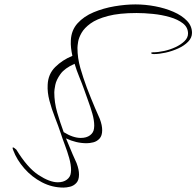

<svg xmlns="http://www.w3.org/2000/svg" viewBox="-20 -656 890 870"><path d="M268 194Q216 194 170 170Q124 146 90 107Q56 68 40 25Q39 22 38 19Q37 16 37 15Q37 12 39 12Q43 12 54 22Q104 104 154.5 137Q205 170 242 170Q267 170 283 158Q299 146 301 127Q301 124 301.5 121Q302 118 302 115Q302 90 293.5 60Q285 30 274 1Q263 -28 256 -50Q244 -86 229 -124Q214 -162 204 -200Q194 -238 196 -272Q198 -320 230 -352Q262 -384 308 -403Q304 -421 302 -438.5Q300 -456 301 -473Q303 -519 331.5 -550.5Q360 -582 404.5 -600.5Q449 -619 499 -627.5Q549 -636 594 -636Q638 -636 683 -627.5Q728 -619 766 -602.5Q804 -586 827 -562Q850 -538 850 -507Q850 -485 832.5 -467Q815 -449 787.5 -436.5Q760 -424 730.5 -417.5Q701 -411 678 -411Q665 -411 665 -416Q665 -419 673 -419Q696 -419 723.5 -425Q751 -431 775.5 -442.5Q800 -454 816 -469.5Q832 -485 832 -504Q832 -532 809 -550Q786 -568 749.5 -578.5Q713 -589 673 -593Q633 -597 599 -597Q520 -597 469 -583.5Q418 -570 390 -549.5Q362 -529 349.5 -507Q337 -485 334 -466.5Q331 -448 331 -439Q331 -393 344 -348Q357 -303 373 -260Q393 -208 410.5 -167Q428 -126 432 -118Q438 -102 440.5 -89.5Q443 -77 443 -66Q443 -41 431 -28Q419 -15 402.5 -11Q386 -7 373 -7Q325 -7 279 -29Q296 13 309.5 44Q323 75 327 83Q333 99 335.5 111.5Q338 124 338 135Q338 160 326 173Q314 186 297.5 190Q281 194 268 194ZM346 -31Q372 -31 388 -43Q404 -55 406 -74Q406 -77 406.5 -80Q407 -83 407 -86Q407 -111 398.5 -141Q390 -171 379 -200.5Q368 -230 361 -251Q351 -279 339 -308Q327 -337 318 -367Q273 -347 254 -320.5Q235 -294 230.5 -271Q226 -248 226 -238Q226 -192 239 -147Q252 -102 268 -59Q268 -57 269 -57Q311 -31 346 -31Z"/></svg>

Font: WindSong
Style: Regular
Weight: 400
Designer: Robert E. Leuschke
Foundry: Robert E. Leuschke
Version: Version 1.010; ttfautohint (v1.8.3)